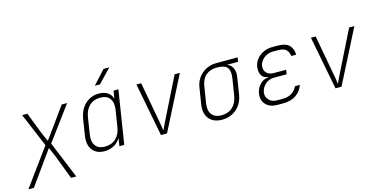

<svg xmlns="http://www.w3.org/2000/svg" viewBox="-88 -1259 3776 1913"><g transform="rotate(-15 1800.0 -302.5)"><path d="M9 180 287 -201 140 -550H194L280 -328Q287 -311 299.5 -283.5Q312 -256 321 -236Q335 -256 355.5 -283.5Q376 -311 388 -328L548 -550H604L346 -201L503 180H449L353 -72Q347 -88 334 -115.5Q321 -143 313 -164Q297 -143 277 -115.5Q257 -88 246 -72L66 180Z M915 -645 1043 -785H1102L968 -645ZM841 10Q759 10 718 -44.5Q677 -99 691 -189L718 -360Q728 -420 757.5 -465Q787 -510 832 -535Q877 -560 932 -560Q985 -560 1020.5 -537.5Q1056 -515 1068 -475H1071L1083 -550H1133L1046 0H996L1008 -75H1004Q980 -35 937 -12.5Q894 10 841 10ZM858 -33Q926 -33 970.5 -74.5Q1015 -116 1026 -189L1053 -360Q1064 -434 1033.5 -475.5Q1003 -517 935 -517Q868 -517 823.5 -475.5Q779 -434 768 -360L741 -189Q730 -116 760.5 -74.5Q791 -33 858 -33Z M1425 0 1319 -550H1368L1443 -140Q1448 -113 1453 -83.5Q1458 -54 1460 -37Q1468 -54 1481.5 -83.5Q1495 -113 1509 -140L1713 -550H1767L1487 0Z M2054 10Q1966 10 1921.5 -44.5Q1877 -99 1891 -190L1918 -360Q1927 -417 1958.5 -459.5Q1990 -502 2037.5 -526Q2085 -550 2143 -550H2363L2356 -506H2241Q2280 -493 2298.5 -454Q2317 -415 2308 -360L2281 -190Q2267 -99 2205 -44.5Q2143 10 2054 10ZM2061 -34Q2130 -34 2174.5 -75Q2219 -116 2231 -190L2258 -360Q2270 -434 2244.5 -470Q2219 -506 2136 -506Q2068 -506 2024 -470Q1980 -434 1968 -360L1941 -190Q1929 -116 1960.5 -75Q1992 -34 2061 -34Z M2681 10H2625Q2546 10 2505.5 -34Q2465 -78 2475 -146Q2483 -199 2518.5 -237Q2554 -275 2606 -279L2607 -283Q2560 -286 2539.5 -321.5Q2519 -357 2527 -410Q2534 -453 2561 -486.5Q2588 -520 2630 -540Q2672 -560 2721 -560H2777Q2860 -560 2896 -524Q2932 -488 2933 -425H2883Q2878 -466 2853.5 -490.5Q2829 -515 2770 -515H2714Q2681 -515 2651 -500Q2621 -485 2601 -460Q2581 -435 2576 -406Q2569 -363 2595 -334.5Q2621 -306 2670 -306H2798L2791 -261H2663Q2609 -261 2571 -227.5Q2533 -194 2525 -146Q2518 -100 2548.5 -67.5Q2579 -35 2633 -35H2689Q2748 -35 2785 -60Q2822 -85 2841 -125H2891Q2869 -62 2816.5 -26Q2764 10 2681 10Z M3225 0 3119 -550H3168L3243 -140Q3248 -113 3253 -83.5Q3258 -54 3260 -37Q3268 -54 3281.5 -83.5Q3295 -113 3309 -140L3513 -550H3567L3287 0Z"/></g></svg>

Font: NKDuy Mono Thin
Style: Italic
Weight: 100
Italic angle: -9°
Monospace: yes
Designer: NKDuy
Foundry: NKDuy
Version: Version 2.251; ttfautohint (v1.8.4.7-5d5b)